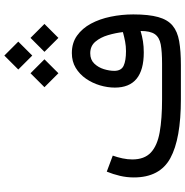

<svg xmlns="http://www.w3.org/2000/svg" viewBox="-4 -870 874 907"><g transform="rotate(-90 433.5 -417.0)"><path d="M624 -834 689.9 -768.1 624 -702.1 558.1 -768.1ZM707.5 -710.4 773.4 -644.5 707.5 -578.6 641.6 -644.5ZM540.5 -710.4 606.4 -644.5 540.5 -578.6 474.6 -644.5ZM740.2 -190.4Q716.3 -183.1 691.7 -179.2Q667 -175.3 638.7 -175.3Q472.7 -175.3 472.7 -312Q472.7 -346.7 483.4 -382.6Q494.1 -418.5 514.9 -448.5Q535.6 -478.5 565.9 -496.8Q596.2 -515.1 635.7 -515.1Q683.6 -515.1 718 -490.7Q752.4 -466.3 774.7 -425Q796.9 -383.8 807.6 -331.8Q818.4 -279.8 818.4 -224.6Q818.4 -151.9 805.9 -107.2Q793.5 -62.5 765.6 -39.3Q737.8 -16.1 691.9 -8.1Q646 0 579.1 0H417.5Q230.5 0 139.4 -49.8Q48.3 -99.6 48.3 -222.2Q48.3 -255.9 55.9 -288.1Q63.5 -320.3 75.7 -350.1L151.4 -321.8Q143.6 -300.3 138.4 -275.9Q133.3 -251.5 133.3 -229.5Q133.3 -172.4 166 -141.8Q198.7 -111.3 262.2 -100.1Q325.7 -88.9 417.5 -88.9H585Q642.6 -88.9 676.5 -95.2Q710.4 -101.6 725.3 -123.3Q740.2 -145 740.2 -190.4ZM645 -259.3Q668 -259.3 689.9 -263.4Q711.9 -267.6 734.9 -273.9Q731 -308.6 720.5 -344.2Q710 -379.9 689.5 -404.1Q668.9 -428.2 634.8 -428.2Q604.5 -428.2 586.2 -409.2Q567.9 -390.1 559.8 -363.8Q551.8 -337.4 551.8 -314.9Q551.8 -281.7 575.9 -270.5Q600.1 -259.3 645 -259.3Z"/></g></svg>

Font: Vazirmatn UI FD
Style: Regular
Weight: 400
Designer: Saber Rastikerdar
Foundry: Saber Rastikerdar
Version: Version 33.003